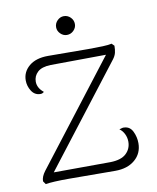

<svg xmlns="http://www.w3.org/2000/svg" viewBox="-76 -710 632 775"><g transform="rotate(-10 239.5 -322.5)"><path d="M446 -93Q446 -51 415.5 -25Q385 1 335 1L145 0Q78 0 49 5L40 -8Q40 -27 56 -48L379 -467L152 -465Q115 -464 98 -448Q81 -432 81 -409Q81 -383 106 -363Q99 -356 89 -357Q67 -358 54.5 -378Q42 -398 42 -421Q42 -456 70 -479.5Q98 -503 148 -503L314 -502Q347 -502 372 -503Q397 -504 409 -507L419 -497Q419 -481 416 -468.5Q413 -456 403 -443L89 -36L322 -37Q366 -38 386.5 -57.5Q407 -77 407 -106Q407 -123 399.5 -138Q392 -153 380 -161Q394 -166 400 -165Q424 -164 435 -141Q446 -118 446 -93ZM200 -611Q200 -627 211.5 -638.5Q223 -650 238 -650Q254 -650 265.5 -638.5Q277 -627 277 -611Q277 -596 265.5 -584.5Q254 -573 238 -573Q223 -573 211.5 -584.5Q200 -596 200 -611Z"/></g></svg>

Font: Arima Madurai ExtraLight
Style: Regular
Weight: 275
Designer: Joana Correia and Natanael Gama
Foundry: NDISCOVER
Version: Version 1.019